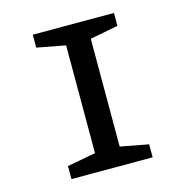

<svg xmlns="http://www.w3.org/2000/svg" viewBox="-99 -748 812 841"><g transform="rotate(-15 307.0 -327.5)"><path d="M123 -59.1 252 -83V-571.8L123 -596.2V-654.8H491.2V-596.2L363.8 -571.8V-83L491.2 -59.1V0H123Z"/></g></svg>

Font: IntelOne Mono Medium
Style: Regular
Weight: 500
Designer: Fred Shallcrass
Foundry: Frere-Jones Type LLC
Version: Version 1.200;hotconv 1.1.0;makeotfexe 2.6.0;FJTRelease1.2